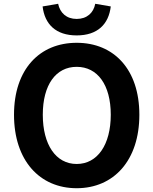

<svg xmlns="http://www.w3.org/2000/svg" viewBox="-20 -980 810 1014"><path d="M385 14C581 14 716 -133 716 -374C716 -614 581 -754 385 -754C189 -754 54 -614 54 -374C54 -133 189 14 385 14ZM385 -114C275 -114 206 -216 206 -374C206 -532 275 -627 385 -627C495 -627 565 -532 565 -374C565 -216 495 -114 385 -114ZM385 -793C495 -793 554 -852 565 -946L483 -960C474 -912 439 -880 385 -880C331 -880 297 -912 287 -960L205 -946C216 -852 275 -793 385 -793Z"/></svg>

Font: Noto Sans CJK SC
Style: Bold
Weight: 700
Designer: Ryoko NISHIZUKA 西塚涼子 (kana, bopomofo & ideographs); Paul D. Hunt (Latin, Greek & Cyrillic); Sandoll Communications 산돌커뮤니
Foundry: Adobe
Version: Version 2.004;hotconv 1.0.118;makeotfexe 2.5.65603